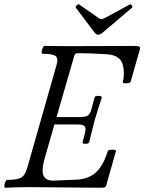

<svg xmlns="http://www.w3.org/2000/svg" viewBox="-22 -884 681 907"><path d="M441.9 -720.2Q431.6 -720.2 424.8 -730L335.9 -848.1Q333.5 -852.1 340.6 -858.9Q347.7 -865.7 352.1 -862.8L443.8 -798.8Q450.2 -793.9 457 -793.9Q461.9 -793.9 473.1 -798.8L590.8 -862.8Q595.2 -865.7 600.6 -858.9Q606 -852.1 602.1 -848.1L461.9 -729Q451.7 -720.2 441.9 -720.2ZM2 2.9Q-2 1.5 -1.5 -6.8Q-1 -15.1 3.2 -24.7Q7.3 -34.2 11.2 -34.2Q59.6 -34.2 78.4 -45.2Q97.2 -56.2 106.9 -91.8L245.1 -577.1Q254.4 -608.9 240.5 -619.4Q226.6 -629.9 178.2 -629.9Q174.3 -631.3 174.8 -639.6Q175.3 -647.9 179.7 -657.5Q184.1 -667 188 -667Q227.1 -666 306.2 -666Q357.4 -666 457.5 -666.5Q557.6 -667 605 -667Q628.4 -667 634.8 -664.3Q641.1 -661.6 639.2 -652.8L595.2 -498Q592.8 -490.7 574.7 -490.2Q557.6 -489.7 557.6 -497.6Q557.6 -498 558.1 -499Q563 -513.2 563 -540Q563 -582.5 544.2 -603.8Q525.4 -625 481 -627.9Q403.3 -632.8 345.2 -632.8Q332.5 -632.8 329.1 -621.1L245.1 -331.1H356Q381.8 -331.1 393.1 -338.4Q404.3 -345.7 410.2 -369.1L424.8 -423.8Q426.8 -431.2 442.9 -431.2Q459 -431.2 459 -422.9Q441.4 -371.6 425.8 -317.9Q399.9 -216.3 398.9 -211.9Q396.5 -204.6 380.9 -204.6Q367.7 -204.6 368.2 -210.9Q368.2 -211.4 368.2 -211.9L379.9 -257.8Q385.3 -278.8 377.9 -287.4Q370.6 -295.9 346.2 -295.9H234.9L190.9 -142.1Q179.2 -103.5 179.2 -77.1Q179.2 -30.8 229 -30.8L339.8 -35.2Q395 -37.6 430.4 -69.1Q465.8 -100.6 486.8 -169.9Q487.8 -174.3 497.6 -176Q507.3 -177.7 516.6 -176.5Q525.9 -175.3 525.9 -170.9L480 -8.8Q478 -1.5 472.9 0.7Q467.8 2.9 455.1 2.9Q403.3 2.9 290.5 1.5Q177.7 0 118.2 0Q60.5 0 2 2.9Z"/></svg>

Font: Junicode SmCond
Style: Italic
Weight: 400
Width: 4
Italic angle: -11°
Designer: Peter S. Baker
Version: Version 2.206